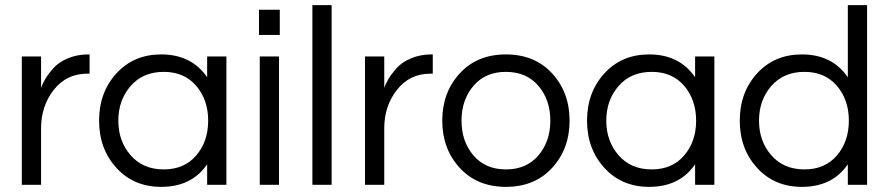

<svg xmlns="http://www.w3.org/2000/svg" viewBox="-20 -720 3463 748"><path d="M324 -508H329V-433H320Q239 -433 189.5 -370Q140 -307 140 -220V0H65V-500H140V-377Q145 -393 156.5 -412.5Q168 -432 188.5 -455Q209 -478 245 -493Q281 -508 324 -508Z M608 -508Q726 -508 787 -419V-500H862V0H787V-80Q727 8 608 8Q501 8 433.5 -66Q366 -140 366 -250Q366 -360 433.5 -434Q501 -508 608 -508ZM618 -60Q698 -60 744.5 -114.5Q791 -169 791 -250Q791 -331 744.5 -385.5Q698 -440 618 -440Q537 -440 489 -385Q441 -330 441 -250Q441 -170 489 -115Q537 -60 618 -60Z M992 0V-500H1067V0ZM989 -682H1070V-584H989Z M1272 -700V0H1197V-700Z M1661 -508H1666V-433H1657Q1576 -433 1526.5 -370Q1477 -307 1477 -220V0H1402V-500H1477V-377Q1482 -393 1493.5 -412.5Q1505 -432 1525.5 -455Q1546 -478 1582 -493Q1618 -508 1661 -508Z M1771 -434Q1839 -508 1951 -508Q2063 -508 2131 -434Q2199 -360 2199 -250Q2199 -140 2131 -66Q2063 8 1951 8Q1839 8 1771 -66Q1703 -140 1703 -250Q1703 -360 1771 -434ZM1824.5 -114.5Q1871 -60 1951 -60Q2031 -60 2077.5 -114.5Q2124 -169 2124 -250Q2124 -331 2077.5 -385.5Q2031 -440 1951 -440Q1871 -440 1824.5 -385.5Q1778 -331 1778 -250Q1778 -169 1824.5 -114.5Z M2509 -508Q2627 -508 2688 -419V-500H2763V0H2688V-80Q2628 8 2509 8Q2402 8 2334.5 -66Q2267 -140 2267 -250Q2267 -360 2334.5 -434Q2402 -508 2509 -508ZM2519 -60Q2599 -60 2645.5 -114.5Q2692 -169 2692 -250Q2692 -331 2645.5 -385.5Q2599 -440 2519 -440Q2438 -440 2390 -385Q2342 -330 2342 -250Q2342 -170 2390 -115Q2438 -60 2519 -60Z M3104 -508Q3222 -508 3283 -419V-700H3358V0H3283V-80Q3223 8 3104 8Q2997 8 2929.5 -66Q2862 -140 2862 -250Q2862 -360 2929.5 -434Q2997 -508 3104 -508ZM3114 -60Q3194 -60 3240.5 -114.5Q3287 -169 3287 -250Q3287 -331 3240.5 -385.5Q3194 -440 3114 -440Q3033 -440 2985 -385Q2937 -330 2937 -250Q2937 -170 2985 -115Q3033 -60 3114 -60Z"/></svg>

Font: Questrial
Style: Regular
Weight: 400
Designer: Joe Prince
Foundry: Joe Prince
Version: Version 1.002